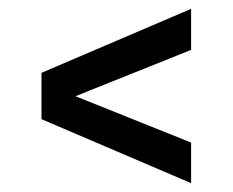

<svg xmlns="http://www.w3.org/2000/svg" viewBox="-20 -484 527 435"><path d="M413 -371 151 -266 413 -161V-69L74 -214V-319L413 -464Z"/></svg>

Font: Arya
Style: Bold
Weight: 700
Designer: Eduardo Rodriguez Tunni, Modular Infotech
Foundry: Eduardo Rodriguez Tunni, Modular Infotech
Version: Version 1.002